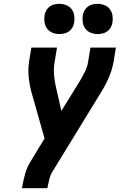

<svg xmlns="http://www.w3.org/2000/svg" viewBox="-20 -984 640 1004"><path d="M95 0 96 -7Q102 -42 112 -77Q122 -112 142 -143L213 -260L144 -504Q134 -541 130 -581Q126 -621 132 -662L144 -735H278L266 -662Q260 -628 262.5 -595Q265 -562 272 -531L301 -404L398 -561Q412 -585 424.5 -610Q437 -635 441 -662L453 -735H586L574 -661Q567 -621 550 -581Q533 -541 510 -504L254 -86Q243 -68 238 -47.5Q233 -27 229 -7L228 0ZM490 -806Q471 -806 454 -813Q437 -820 426.5 -834Q416 -848 413 -866.5Q410 -885 413 -904Q415 -917 422 -929.5Q429 -942 440 -950Q451 -958 464 -961Q477 -964 490 -964Q509 -964 526.5 -957Q544 -950 554.5 -936Q565 -922 568 -903.5Q571 -885 568 -866Q566 -853 559 -840.5Q552 -828 541 -820Q530 -812 516.5 -809Q503 -806 490 -806ZM290 -806Q271 -806 254 -813Q237 -820 226.5 -834Q216 -848 213 -866.5Q210 -885 213 -904Q215 -917 222 -929.5Q229 -942 240 -950Q251 -958 264 -961Q277 -964 290 -964Q309 -964 326.5 -957Q344 -950 354.5 -936Q365 -922 368 -903.5Q371 -885 368 -866Q366 -853 359 -840.5Q352 -828 341 -820Q330 -812 316.5 -809Q303 -806 290 -806Z"/></svg>

Font: Iosevka Curly XBdEx
Style: Italic
Weight: 800
Width: 7
Italic angle: -9°
Monospace: yes
Designer: Belleve Invis
Foundry: Belleve Invis
Version: Version 11.1.0; ttfautohint (v1.8.3)